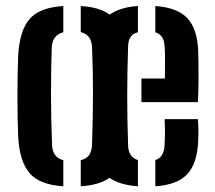

<svg xmlns="http://www.w3.org/2000/svg" viewBox="-20 -628 732 655"><path d="M42 -162Q41 -186.5 40.2 -222Q39.5 -257.5 39.5 -297Q39.5 -336.5 40.2 -373.5Q41 -410.5 42 -438.5Q47 -524.5 81.2 -563.5Q115.5 -602.5 196 -607.5V-518Q158 -508 156.5 -465Q154 -394.5 154 -307.8Q154 -221 157.5 -135.5Q158.5 -91 196 -81.5V7.5Q115 2.5 80.8 -37.5Q46.5 -77.5 42 -162ZM255.5 7.5V-81.5Q276 -86.5 284.5 -99.8Q293 -113 294 -134.5Q297 -224 297.2 -301.2Q297.5 -378.5 294 -466Q292.5 -509.5 255.5 -518.5V-607.5Q338 -602.5 371.2 -562.2Q404.5 -522 409 -438.5Q410.5 -403 411.2 -352.2Q412 -301.5 411.2 -250.5Q410.5 -199.5 409 -162Q404 -77.5 370.8 -37.5Q337.5 2.5 255.5 7.5ZM300 -145.5Q299 -175 298.2 -216Q297.5 -257 297.5 -301.2Q297.5 -345.5 298.2 -385.5Q299 -425.5 300 -453Q305 -529.5 340.2 -566Q375.5 -602.5 450.5 -607.5V-518Q417.5 -510 417 -469.5Q414 -377.5 414 -300Q414 -222.5 417 -133Q417.5 -91.5 450.5 -82V7.5Q372.5 2 338.5 -34.5Q304.5 -71 300 -145.5ZM462.5 -279.5V-360H542.5Q543 -394.5 543 -426.8Q543 -459 541.5 -469.5Q540 -508.5 510 -518V-607.5Q585 -602 618.8 -566.2Q652.5 -530.5 656 -457.5Q656.5 -445.5 657 -415.8Q657.5 -386 657.2 -349Q657 -312 655 -279.5ZM510 7.5V-82Q539.5 -91 541.5 -133.5Q542.5 -148.5 542.8 -170.5Q543 -192.5 541.5 -221.5H655Q656.5 -210 656.8 -186Q657 -162 656 -145.5Q652.5 -70 618.8 -33.8Q585 2.5 510 7.5Z"/></svg>

Font: Big Shoulders Stencil Text
Style: Bold
Weight: 700
Designer: Patric King
Foundry: XO Type Co
Version: Version 1.000